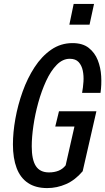

<svg xmlns="http://www.w3.org/2000/svg" viewBox="-20 -950 537 980"><path d="M221 10Q162 10 123 -16Q84 -42 65 -92Q46 -142 46 -213Q46 -274 58.5 -344Q71 -414 95.5 -482.5Q120 -551 156.5 -607Q193 -663 241.5 -696.5Q290 -730 350 -730Q402 -730 433 -705.5Q464 -681 479 -643Q494 -605 496.5 -561Q499 -517 493 -476H399Q404 -503 406 -533Q408 -563 402.5 -589.5Q397 -616 381.5 -633Q366 -650 336 -650Q300 -650 269.5 -619Q239 -588 215.5 -537Q192 -486 175.5 -426.5Q159 -367 150.5 -308Q142 -249 142 -203Q142 -135 163 -102.5Q184 -70 230 -70Q257 -70 278.5 -78.5Q300 -87 315 -106L402 -76Q364 -31 317.5 -10.5Q271 10 221 10ZM308 -75 367 -335 391 -304H262L281 -382H472L402 -76ZM334 -824 356 -930H460L437 -824Z"/></svg>

Font: Instrument Sans Condensed Medium
Style: Italic
Weight: 500
Width: 3
Italic angle: -13°
Designer: Rodrigo Fuenzalida
Foundry: fragTYPE
Version: Version 1.000;gftools[0.9.28]